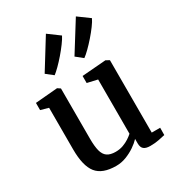

<svg xmlns="http://www.w3.org/2000/svg" viewBox="-208 -1008 1051 1146"><g transform="rotate(-30 317.0 -435.0)"><path d="M491 9.5Q461 9.5 446.8 -2.2Q432.5 -14 432.5 -41V-72.5Q415 -53.5 386.8 -34.2Q358.5 -15 325 -2Q291.5 11 256 11Q161 11 121 -39.2Q81 -89.5 81 -203.5V-490L27.5 -505V-554.5L179.5 -567.5H180.5L200 -554.5V-208Q200 -156 208.2 -124.2Q216.5 -92.5 237 -78Q257.5 -63.5 295 -63.5Q323 -63.5 346.8 -72.2Q370.5 -81 388.8 -93Q407 -105 419 -116V-490L349 -506V-554.5L512 -567.5H514L537.5 -554.5V-55.5H595.5L595 -5.5Q577.5 -1.5 551.2 4Q525 9.5 491 9.5ZM411 -642 365 -679 492 -882.5 570 -825.5Q561.5 -807 542 -780.5Q522.5 -754 498 -726Q473.5 -698 450.5 -675.5Q427.5 -653 412 -642ZM206.5 -642 159.5 -679 285.5 -882.5 363.5 -825Q354 -806 334.2 -779.2Q314.5 -752.5 290.8 -725Q267 -697.5 244.5 -675.2Q222 -653 207.5 -642Z"/></g></svg>

Font: Merriweather SemiBold
Style: Regular
Weight: 600
Version: Version 2.100